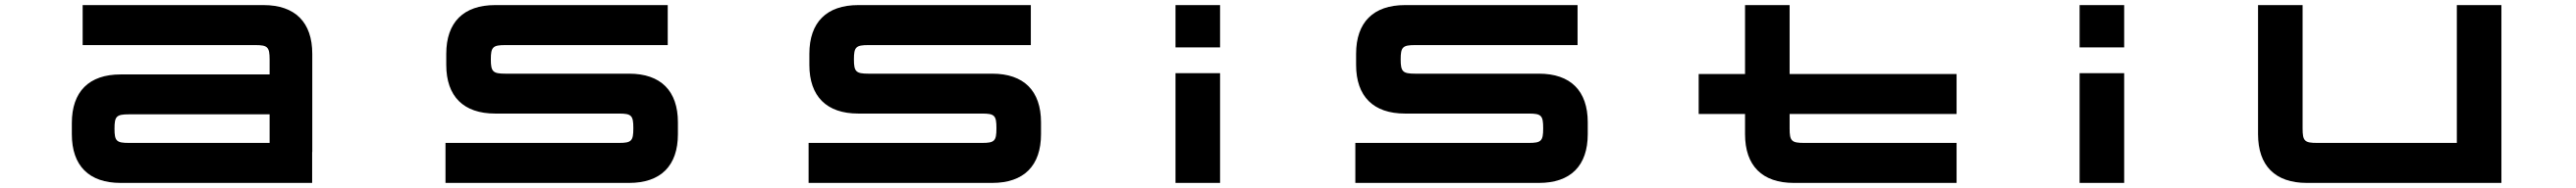

<svg xmlns="http://www.w3.org/2000/svg" viewBox="-20 -720 10114 740"><path d="M486 -270H1038.5V-157.5H486C437 -157.5 429.5 -165 429.5 -213.5C429.5 -262 437 -270 486 -270ZM262 -192C262 -67.5 329.5 0 453.5 0H1205.5V-121.5H1206V-508C1206 -632.5 1138.5 -700 1014.5 -700H304.5V-542.5H982C1031 -542.5 1038.5 -535 1038.5 -485.5V-427H453.5C329.5 -427 262 -359.5 262 -235.5Z M2601.5 -700H1924C1800 -700 1732 -632.5 1732 -508V-464.5C1732 -340.5 1800 -273 1924 -273H2410C2459 -273 2466.5 -265.5 2466.5 -216V-214.5C2466.5 -165 2459 -157.5 2410 -157.5H1729V0H2450C2574 0 2641.5 -67.5 2641.5 -192V-238.5C2641.5 -362.5 2574 -430 2450 -430H1964C1915 -430 1907 -438 1907 -486.5C1907 -535 1915 -542.5 1964 -542.5H2601.5Z M4027 -700H3349.5C3225.5 -700 3157.5 -632.5 3157.5 -508V-464.5C3157.5 -340.5 3225.5 -273 3349.5 -273H3835.5C3884.5 -273 3892 -265.5 3892 -216V-214.5C3892 -165 3884.5 -157.5 3835.5 -157.5H3154.5V0H3875.5C3999.5 0 4067 -67.5 4067 -192V-238.5C4067 -362.5 3999.5 -430 3875.5 -430H3389.5C3340.5 -430 3332.5 -438 3332.5 -486.5C3332.5 -535 3340.5 -542.5 3389.5 -542.5H4027Z M4595 -432V0H4770V-432ZM4595 -533.5H4770V-700H4595Z M6173.5 -700H5496C5372 -700 5304 -632.5 5304 -508V-464.5C5304 -340.5 5372 -273 5496 -273H5982C6031 -273 6038.5 -265.5 6038.5 -216V-214.5C6038.5 -165 6031 -157.5 5982 -157.5H5301V0H6022C6146 0 6213.5 -67.5 6213.5 -192V-238.5C6213.5 -362.5 6146 -430 6022 -430H5536C5487 -430 5479 -438 5479 -486.5C5479 -535 5487 -542.5 5536 -542.5H6173.5Z M6649 -428.5V-271.5H6831V-192C6831 -67.5 6898.5 0 7022.5 0H7661.5V-157.5H7063C7013.5 -157.5 7006 -165 7006 -214.5V-271.5H7661.5V-428.5H7006V-700H6831V-428.5Z M8144.5 -432V0H8319.5V-432ZM8144.5 -533.5H8319.5V-700H8144.5Z M9036.5 0H9800.5V-700H9625.5V-157.5H9077C9027.5 -157.5 9020 -165 9020 -214.5V-700H8845V-192C8845 -67.5 8912.5 0 9036.5 0Z"/></svg>

Font: Melete Bold
Style: Regular
Weight: 700
Width: 6
Designer: Sora Sagano
Foundry: DOT COLON
Version: Version 0.200;FEAKit 1.0